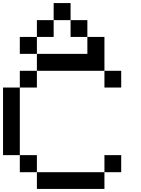

<svg xmlns="http://www.w3.org/2000/svg" viewBox="-20 -1243 929 1263"><path d="M222.7 0Q222.7 -27.3 222.7 -110.4Q250 -110.4 333 -110.4Q417 -110.4 667 -110.4Q667 -83 667 0Q555.7 0 222.7 0ZM110.4 -110.4Q110.4 -138.7 110.4 -222.7Q138.7 -222.7 222.7 -222.7Q222.7 -194.3 222.7 -110.4Q194.3 -110.4 110.4 -110.4ZM667 -110.4Q667 -138.7 667 -222.7Q694.3 -222.7 777.3 -222.7Q777.3 -194.3 777.3 -110.4Q750 -110.4 667 -110.4ZM0 -222.7Q0 -333 0 -667Q27.3 -667 110.4 -667Q110.4 -555.7 110.4 -222.7Q83 -222.7 0 -222.7ZM110.4 -667Q110.4 -694.3 110.4 -777.3Q138.7 -777.3 222.7 -777.3Q222.7 -750 222.7 -667Q194.3 -667 110.4 -667ZM667 -667Q667 -694.3 667 -777.3Q694.3 -777.3 777.3 -777.3Q777.3 -750 777.3 -667Q750 -667 667 -667ZM110.4 -888.7Q110.4 -917 110.4 -1000Q138.7 -1000 222.7 -1000Q222.7 -972.7 222.7 -888.7Q194.3 -888.7 110.4 -888.7ZM222.7 -777.3Q222.7 -805.7 222.7 -888.7Q305.7 -888.7 554.7 -888.7Q554.7 -917 554.7 -1000Q583 -1000 667 -1000Q667 -944.3 667 -777.3Q555.7 -777.3 222.7 -777.3ZM222.7 -1000Q222.7 -1027.3 222.7 -1110.4Q250 -1110.4 333 -1110.4Q333 -1083 333 -1000Q305.7 -1000 222.7 -1000ZM444.3 -1000Q444.3 -1027.3 444.3 -1110.4Q471.7 -1110.4 554.7 -1110.4Q554.7 -1083 554.7 -1000Q527.3 -1000 444.3 -1000ZM333 -1110.4Q333 -1138.7 333 -1222.7Q360.4 -1222.7 444.3 -1222.7Q444.3 -1194.3 444.3 -1110.4Q417 -1110.4 333 -1110.4Z"/></svg>

Font: Ingsat TST_CRD
Style: Regular
Weight: 300
Designer: Tofik Waleny
Version: 1.0